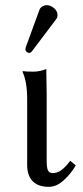

<svg xmlns="http://www.w3.org/2000/svg" viewBox="-20 -703 318 735"><path d="M159.2 -683.1Q174.3 -683.1 187.3 -671.6Q200.2 -660.2 200.2 -645Q200.2 -636.7 195.3 -629.9L103.5 -508.3Q97.7 -500.5 92.3 -500.5Q86.4 -500.5 81.8 -504.6Q77.1 -508.8 77.1 -514.2Q77.1 -516.6 79.1 -523.4L131.3 -666Q134.3 -673.8 142.3 -678.5Q150.4 -683.1 159.2 -683.1ZM84 -322.3Q84 -391.1 65.9 -428.7L68.4 -430.7Q78.6 -428.7 107.4 -428.7Q132.8 -428.7 157.2 -439Q158.7 -375 158.7 -342.8V-86.4Q158.7 -62 163.3 -51.3Q168 -40.5 181.6 -40.5Q200.7 -40.5 216.3 -52.7Q231.9 -64.9 249 -87.4L270 -69.8Q251 -37.1 223.6 -12.5Q196.3 12.2 167 12.2Q125.5 12.2 104.7 -9.8Q84 -31.7 84 -71.3Z"/></svg>

Font: Libertinage
Style: l
Weight: 400
Designer: OSP
Foundry: OSP
Version: Version 1.0; 2008; OFL relea